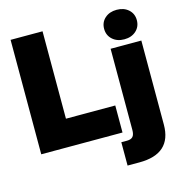

<svg xmlns="http://www.w3.org/2000/svg" viewBox="-132 -856 1118 1179"><g transform="rotate(-15 427.5 -266.5)"><path d="M39.1 0V-727.5H242.2V-171.9H555.7V0ZM618.2 -515.6H813.5V18.6Q813.5 204.1 608.4 204.1H533.2V55.7H569.3Q595.2 55.7 606.7 42.7Q618.2 29.8 618.2 0ZM715.3 -549.8Q669.4 -549.8 640.4 -576.2Q611.3 -602.5 611.3 -644Q611.3 -685.1 640.4 -711.2Q669.4 -737.3 715.3 -737.3Q761.2 -737.3 790.3 -711.2Q819.3 -685.1 819.3 -644Q819.3 -602.5 790.3 -576.2Q761.2 -549.8 715.3 -549.8Z"/></g></svg>

Font: Inter Display Black
Style: Regular
Weight: 900
Designer: Rasmus Andersson
Foundry: rsms
Version: Version 4.000;git-a52131595